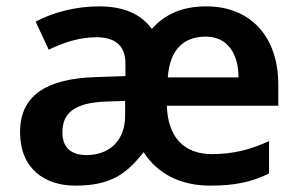

<svg xmlns="http://www.w3.org/2000/svg" viewBox="-20 -573 939 603"><path d="M628 -553C552 -553 497 -528 457 -482C422 -530 367 -553 291 -553C218 -553 146 -534 92 -505L133 -417C181 -440 230 -456 283 -456C339 -456 374 -432 374 -373V-334L282 -331C122 -326 43 -271 43 -158C43 -43 121 10 216 10C326 10 376 -25 431 -95C476 -25 550 10 640 10C720 10 771 -2 825 -28V-130C767 -103 712 -89 646 -89C557 -89 507 -143 504 -241H854V-307C854 -461 764 -553 628 -553ZM626 -458C694 -458 729 -405 729 -330H507C513 -416 556 -458 626 -458ZM312 -254 373 -256V-210C373 -129 321 -86 252 -86C206 -86 176 -107 176 -157C176 -215 209 -250 312 -254Z"/></svg>

Font: Noto Kufi Arabic SemiBold
Style: Regular
Weight: 600
Designer: Monotype Design Team, David Williams, Khaled Hosny
Foundry: Google LLC
Version: Version 2.109